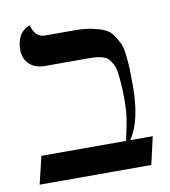

<svg xmlns="http://www.w3.org/2000/svg" viewBox="-69 -625 605 684"><g transform="rotate(-10 234.0 -282.5)"><path d="M237.8 -520Q273.4 -520 300 -514.4Q326.7 -508.8 345 -501Q363.3 -493.2 375.2 -475.3Q387.2 -457.5 393.8 -443.1Q400.4 -428.7 403.6 -399.4Q406.7 -370.1 407.5 -349.4Q408.2 -328.6 408.2 -289.1Q408.2 -162.1 365.2 -100.1H446.8L423.8 0H20L43.9 -100.1H350.1Q351.1 -105.5 355.2 -124Q359.4 -142.6 361.1 -151.6Q362.8 -160.6 365.5 -177Q368.2 -193.4 369.1 -209.5Q370.1 -225.6 370.1 -243.2Q370.1 -277.3 368.4 -301.8Q366.7 -326.2 364 -345Q361.3 -363.8 355 -375.5Q348.6 -387.2 341.8 -395Q335 -402.8 322.8 -406.7Q310.5 -410.6 298.3 -411.9Q286.1 -413.1 267.1 -413.1H112.8Q76.7 -413.1 55.9 -432.9Q35.2 -452.6 35.2 -483.9Q35.2 -503.9 40.3 -519.8Q45.4 -535.6 52.5 -543.7Q59.6 -551.8 66.7 -556.9Q73.7 -562 79.1 -563.5L84 -564.9Q87.9 -545.9 99.9 -533Q111.8 -520 130.9 -520Z"/></g></svg>

Font: Linux Libertine Display G
Style: Regular
Weight: 400
Designer: Philipp H. Poll
Foundry: Philipp H. Poll
Version: Version 5.0.9